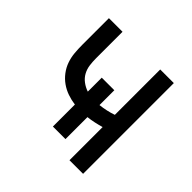

<svg xmlns="http://www.w3.org/2000/svg" viewBox="-139 -649 778 778"><g transform="rotate(45 250.0 -260.0)"><path d="M358 0V-190Q341 -185 322.5 -181Q304 -177 286 -175V-49H214V-175Q191 -178 169.5 -185.5Q148 -193 129.5 -206Q111 -219 97 -237.5Q83 -256 75.5 -277.5Q68 -299 66 -322Q64 -345 64 -368V-520H142V-368Q142 -349 144.5 -330Q147 -311 156 -294.5Q165 -278 180.5 -266.5Q196 -255 214 -249V-329H286V-244Q304 -246 322.5 -250Q341 -254 358 -260V-520H436V0Z"/></g></svg>

Font: Iosevka SS04
Style: Regular
Weight: 400
Monospace: yes
Designer: Belleve Invis
Foundry: Belleve Invis
Version: Version 19.0.0; ttfautohint (v1.8.4)